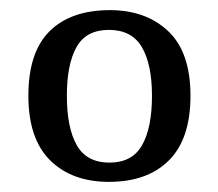

<svg xmlns="http://www.w3.org/2000/svg" viewBox="-20 -739 431 379"><path d="M195 -380Q122 -380 79 -422.5Q36 -465 36 -550Q36 -636 78 -677.5Q120 -719 197 -719Q268 -719 312 -677.5Q356 -636 356 -550Q356 -465 313.5 -422.5Q271 -380 195 -380ZM196 -418Q241 -418 260.5 -452.5Q280 -487 280 -550Q280 -612 260 -646Q240 -680 195 -680Q150 -680 131 -646Q112 -612 112 -550Q112 -487 131.5 -452.5Q151 -418 196 -418Z"/></svg>

Font: Noto Serif Hentaigana
Style: Regular
Weight: 400
Designer: Kazuhiro Yamada
Foundry: nipponia
Version: Version 1.000; ttfautohint (v1.8.4.7-5d5b)